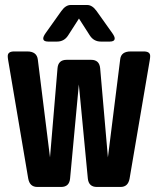

<svg xmlns="http://www.w3.org/2000/svg" viewBox="-20 -741 626 761"><path d="M127.9 0Q97.7 0 91.8 -33.7L12.2 -503.4Q10.7 -512.2 10.7 -518.6Q10.7 -537.1 36.1 -537.1H87.9Q126 -537.1 129.9 -504.9L178.2 -117.2L208 -470.7Q210.9 -503.9 244.1 -503.9H341.3Q374 -503.9 377 -470.2L407.7 -117.2L456.5 -506.8Q460.4 -537.1 498 -537.1H549.8Q575.2 -537.1 575.2 -519Q575.2 -512.2 573.7 -503.4L493.7 -33.7Q487.8 0 458 0H363.8Q331.5 0 328.1 -33.7L292.5 -406.2L257.8 -33.7Q254.9 0 222.2 0ZM260.3 -721.2H325.7Q345.7 -721.2 362.8 -697.3L425.3 -609.4Q434.6 -596.2 434.6 -588.9Q434.6 -576.2 415.5 -576.2H379.9Q351.6 -576.2 335.9 -600.6L293 -667.5L250 -600.6Q234.4 -576.2 206.1 -576.2H170.4Q151.4 -576.2 151.4 -588.9Q151.4 -596.2 160.6 -609.4L223.1 -697.3Q240.2 -721.2 260.3 -721.2Z"/></svg>

Font: Simply Mono
Style: Bold
Weight: 700
Designer: Wojciech Kalinowski "wmk69" (wmk69@o2.pl)
Foundry: Wojciech Kalinowski "wmk69" (wmk69@o2.pl)
Version: Version 1.0.0